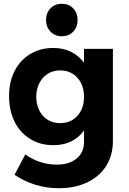

<svg xmlns="http://www.w3.org/2000/svg" viewBox="-20 -797 685 1017"><path d="M578 -538V-50Q578 26 542 82.5Q506 139 441 169.5Q376 200 291 200Q225 200 165.5 181Q106 162 57 129L114 21Q190 75 281 75Q347 75 386 42.5Q425 10 425 -45V-106Q398 -68 357 -48Q316 -28 263 -28Q194 -28 140.5 -60.5Q87 -93 57.5 -152Q28 -211 28 -288Q28 -364 57.5 -421.5Q87 -479 140.5 -511Q194 -543 263 -543Q315 -543 356 -522.5Q397 -502 425 -465V-538ZM425 -284Q425 -346 390 -385Q355 -424 299 -424Q243 -424 208 -385Q173 -346 172 -284Q173 -222 207.5 -183.5Q242 -145 299 -145Q355 -145 390 -183.5Q425 -222 425 -284ZM391 -691Q391 -653 367.5 -629Q344 -605 307 -605Q271 -605 247.5 -629.5Q224 -654 224 -691Q224 -729 247.5 -753Q271 -777 307 -777Q344 -777 367.5 -753Q391 -729 391 -691Z"/></svg>

Font: Montserrat SemiBold
Style: Regular
Weight: 600
Designer: Julieta Ulanovsky
Foundry: Julieta Ulanovsky
Version: Version 6.001